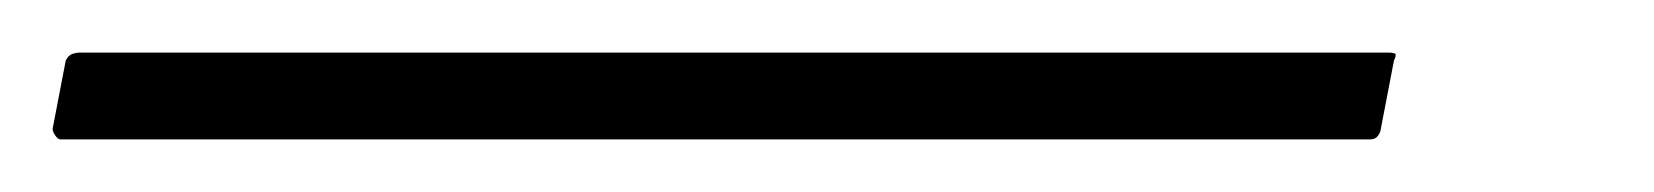

<svg xmlns="http://www.w3.org/2000/svg" viewBox="-64 17 629 73"><path d="M-41 70Q-42 70 -43 68.5Q-44 67 -44 66L-39 40Q-38 38 -36.5 37.5Q-35 37 -34 37H464Q466 37 466.5 37.5Q467 38 466 40L461 66Q461 67 460 68.5Q459 70 457 70Z"/></svg>

Font: Glory Thin
Style: Italic
Weight: 100
Italic angle: -12°
Designer: Robert Leuschke
Foundry: Robert Leuschke
Version: Version 1.011